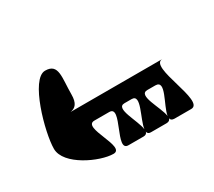

<svg xmlns="http://www.w3.org/2000/svg" viewBox="-78 -918 697 625"><g transform="rotate(-30 271.0 -605.0)"><path d="M35 -543C35 -482 145 -432 195 -432C245 -432 145 -557 195 -557H251C301 -557 201 -432 251 -432H308C316 -432 321 -436 322 -442C323 -436 327 -432 335 -432H394C403 -432 408 -436 409 -442C410 -436 415 -432 424 -432H487C542 -432 432 -620 487 -620H142C161 -623 173 -635 173 -668C173 -730 188 -778 137 -778C83 -778 35 -604 35 -543ZM308 -557H335C373 -557 326 -486 322 -451C318 -486 271 -557 308 -557ZM394 -557H424C466 -557 414 -486 409 -451C404 -486 356 -557 394 -557Z"/></g></svg>

Font: bitstorm
Style: cn
Weight: 400
Version: Version 0.2